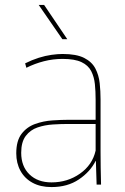

<svg xmlns="http://www.w3.org/2000/svg" viewBox="-20 -749 508 779"><path d="M189 10Q144 10 112 -7.5Q80 -25 63 -56Q46 -87 46 -127Q46 -178 67.5 -206Q89 -234 122.5 -246Q156 -258 192.5 -260.5Q229 -263 259 -263H368V-345Q368 -378 365 -407.5Q362 -437 350 -460.5Q338 -484 310.5 -497Q283 -510 234 -510Q195 -510 158 -500.5Q121 -491 87 -474L82 -492Q110 -506 137 -514.5Q164 -523 189 -526.5Q214 -530 234 -530Q290 -530 321.5 -514Q353 -498 367 -471Q381 -444 384.5 -411.5Q388 -379 388 -346V-134Q388 -106 388.5 -69Q389 -32 390 0H372L369 -96H368Q346 -52 300 -21Q254 10 189 10ZM189 -9Q254 -9 304.5 -44.5Q355 -80 368 -138V-246H256Q228 -246 195 -244Q162 -242 132.5 -232Q103 -222 84.5 -197.5Q66 -173 66 -129Q66 -74 99.5 -41.5Q133 -9 189 -9ZM233 -590 137 -729H159L253 -590Z"/></svg>

Font: Murecho Thin
Style: Regular
Weight: 100
Designer: Neil Summerour
Foundry: Positype
Version: Version 1.010